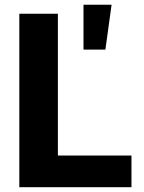

<svg xmlns="http://www.w3.org/2000/svg" viewBox="-20 -785 605 805"><path d="M61 0H531.2V-132.8H222.7V-727.5H61ZM330.1 -577.1H421.9L447.8 -765.1H330.1Z"/></svg>

Font: Raveo
Style: Bold
Weight: 700
Designer: Jakub Foglar, Rasmus Andersson (Inter)
Foundry: Jakubfoglar.com
Version: Version 1.100;Glyphs 3.2.3 (3260)